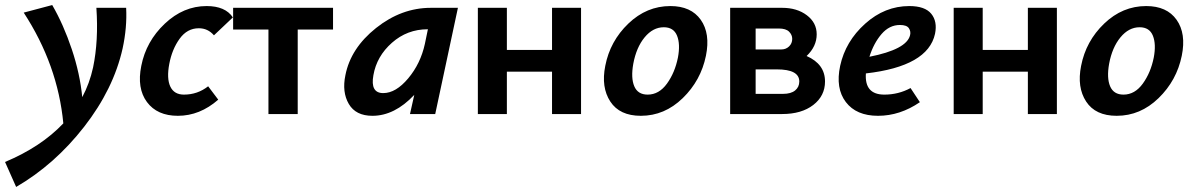

<svg xmlns="http://www.w3.org/2000/svg" viewBox="-74 -452 4737 761"><path d="M426 -421Q430 -343 412 -260Q376 -99 259.5 50.5Q143 200 -10 289L-54 190Q89 130 177 37Q155 -195 20 -402L133 -432Q178 -354 210.5 -257Q243 -160 252 -67Q281 -121 295 -185Q317 -291 308 -421Z M774 -312Q750 -340 714 -340Q668 -340 638 -298.5Q608 -257 597 -199Q586 -141 601 -109Q616 -77 655 -77Q709 -77 751 -110L791 -57Q718 7 631 7Q549 7 508.5 -47.5Q468 -102 486 -191Q505 -288 579 -358Q653 -428 745 -428Q819 -428 849 -383Z M1246 -421V-335H1106V0H990V-335H850V-421Z M1634 -421H1741L1651 0H1551L1568 -76Q1490 7 1402 7Q1336 7 1308.5 -40Q1281 -87 1295 -154Q1316 -261 1416.5 -341Q1517 -421 1634 -421ZM1445 -83Q1495 -83 1544 -141.5Q1593 -200 1610 -278L1622 -336H1621Q1540 -336 1479.5 -282.5Q1419 -229 1406 -154Q1393 -83 1445 -83Z M2114 -421H2229V0H2114V-168H1935V0H1820V-421H1935V-254H2114Z M2466 7Q2382 7 2345 -49.5Q2308 -106 2325 -191Q2344 -289 2416.5 -358.5Q2489 -428 2583 -428Q2665 -428 2703.5 -373.5Q2742 -319 2724 -231Q2704 -133 2632 -63Q2560 7 2466 7ZM2493 -77Q2538 -77 2569.5 -120.5Q2601 -164 2613 -224Q2623 -277 2609.5 -310.5Q2596 -344 2557 -344Q2514 -344 2481 -304Q2448 -264 2436 -199Q2426 -143 2440 -110Q2454 -77 2493 -77Z M3123 -230Q3196 -198 3196 -129Q3196 -72 3149.5 -36Q3103 0 3026 0H2820V-421H3026Q3085 -421 3124 -391.5Q3163 -362 3163 -316Q3163 -268 3123 -230ZM3013 -339H2921V-256H3023Q3041 -256 3053.5 -268Q3066 -280 3066 -298Q3066 -314 3053.5 -326.5Q3041 -339 3013 -339ZM3030 -80Q3061 -80 3077.5 -93.5Q3094 -107 3094 -129Q3094 -177 3005 -177H2921V-80Z M3530 -428Q3592 -428 3617 -397.5Q3642 -367 3632 -318Q3604 -189 3358 -161Q3352 -77 3431 -77Q3487 -77 3535 -103L3572 -47Q3493 7 3406 7Q3320 7 3278.5 -47.5Q3237 -102 3256 -191Q3277 -288 3355 -358Q3433 -428 3530 -428ZM3533 -312Q3537 -327 3528.5 -340Q3520 -353 3493 -353Q3451 -353 3420 -317Q3389 -281 3372 -227Q3519 -256 3533 -312Z M4000 -421H4115V0H4000V-168H3821V0H3706V-421H3821V-254H4000Z M4352 7Q4268 7 4231 -49.5Q4194 -106 4211 -191Q4230 -289 4302.5 -358.5Q4375 -428 4469 -428Q4551 -428 4589.5 -373.5Q4628 -319 4610 -231Q4590 -133 4518 -63Q4446 7 4352 7ZM4379 -77Q4424 -77 4455.5 -120.5Q4487 -164 4499 -224Q4509 -277 4495.5 -310.5Q4482 -344 4443 -344Q4400 -344 4367 -304Q4334 -264 4322 -199Q4312 -143 4326 -110Q4340 -77 4379 -77Z"/></svg>

Font: EauTest
Style: Bold Italic
Weight: 700
Italic angle: -12°
Designer: Christian Thalmann (Catharsis Fonts)
Version: Version 0.001;PS 000.001;hotconv 1.0.88;makeotf.lib2.5.64775